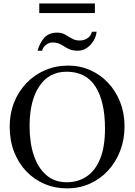

<svg xmlns="http://www.w3.org/2000/svg" viewBox="-20 -1048 763 1084"><path d="M683.1 -335Q683.1 -259.8 658.4 -196Q633.8 -132.3 589.8 -84.7Q545.9 -37.1 486.6 -10.7Q427.2 15.6 357.9 15.6Q290.5 15.6 231.9 -9.3Q173.3 -34.2 128.9 -80.3Q84.5 -126.5 59.6 -190.7Q34.7 -254.9 34.7 -333Q34.7 -407.2 59.8 -470.2Q85 -533.2 130.1 -579.8Q175.3 -626.5 235.6 -652.1Q295.9 -677.7 366.7 -677.7Q431.6 -677.7 489 -652.3Q546.4 -627 590.1 -580.6Q633.8 -534.2 658.4 -471.7Q683.1 -409.2 683.1 -335ZM572.8 -322.3Q572.8 -474.1 519.3 -558.6Q465.8 -643.1 356 -643.1Q256.3 -643.1 201.7 -560.8Q147 -478.5 147 -335.9Q147 -242.2 170.9 -170.9Q194.8 -99.6 241.7 -59.3Q288.6 -19 356.9 -19Q420.4 -19 469 -51.5Q517.6 -84 545.2 -150.9Q572.8 -217.8 572.8 -322.3ZM499 -868.7H525.4Q522.9 -842.3 508.1 -817.6Q493.2 -793 470.2 -777.3Q447.3 -761.7 419.4 -761.7Q392.1 -761.7 374.8 -768.8Q357.4 -775.9 344 -784.9Q330.6 -793.9 314.9 -801Q299.3 -808.1 274.9 -808.1Q255.4 -808.1 237.8 -793.2Q220.2 -778.3 218.3 -761.7H192.4Q203.6 -805.2 229.7 -834.5Q255.9 -863.8 303.2 -863.8Q328.6 -863.8 347.7 -852.8Q366.7 -841.8 385.7 -830.6Q404.8 -819.3 430.2 -819.3Q454.1 -819.3 473.6 -832Q493.2 -844.7 499 -868.7ZM515.6 -974.1H201.7V-1028.3H515.6Z"/></svg>

Font: BabelStone Roman
Style: Regular
Weight: 400
Designer: Walt Agee, Victor Gaultney, Peter Martin, Debbi Hosken, Becca Hirsbrunner (SIL); Andrew West (BabelStone)
Foundry: BabelStone
Version: Version 16.000